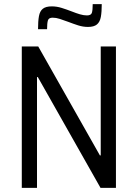

<svg xmlns="http://www.w3.org/2000/svg" viewBox="-20 -914 670 934"><path d="M86 0V-688H166L466 -158H470V-688H544V0H469L164 -539H160V0ZM165 -772Q165 -811 169.5 -835.5Q174 -860 188.5 -871.5Q203 -883 232 -883Q256 -883 280 -875.5Q304 -868 330 -858Q350 -850 368.5 -844.5Q387 -839 403 -839Q423 -839 427 -852Q431 -865 431 -894H475Q475 -856 470.5 -831.5Q466 -807 451.5 -795Q437 -783 408 -783Q384 -783 360.5 -790.5Q337 -798 311 -808Q289 -816 271 -822Q253 -828 236 -828Q217 -828 213 -814.5Q209 -801 209 -772Z"/></svg>

Font: Saira SemiCondensed
Style: Regular
Weight: 400
Width: 4
Designer: Hector Gatti with collaboration of the Omnibus-Type team
Foundry: Omnibus-Type
Version: Version 1.101